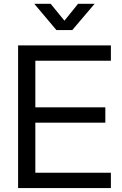

<svg xmlns="http://www.w3.org/2000/svg" viewBox="-20 -959 620 979"><path d="M72.3 -727.5H545.4V-649.4H160.2V-411.6H517.1V-333.5H160.2V-78.1H545.4V0H72.3ZM308.6 -853.5 377.9 -939.5H461.9V-939L348.6 -805.7H267.6L155.3 -939V-939.5H238.3Z"/></svg>

Font: Intratopia Thin
Style: Regular
Weight: 100
Designer: Rasmus Andersson
Foundry: rsms
Version: Version 3.000;Glyphs 3.2.3 (3260)